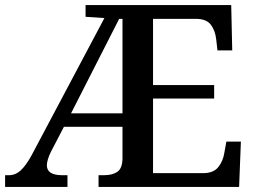

<svg xmlns="http://www.w3.org/2000/svg" viewBox="-20 -734 1005 754"><path d="M0 0V-46H15Q41 -46 61.5 -65Q82 -84 104 -124L390 -663L316 -668V-714H888L892 -536H834L829 -580Q825 -615 807.5 -637.5Q790 -660 749 -660H581V-400H821V-347H581V-54H777Q818 -54 837 -77.5Q856 -101 861 -134L869 -178H926L919 0H367V-46H389Q421 -46 440.5 -59Q460 -72 461 -110V-236H231L180 -138Q172 -122 168 -108Q164 -94 164 -85Q164 -46 224 -46H245V0ZM259 -289H461V-660H448Z"/></svg>

Font: Noto Serif Khojki Medium
Style: Regular
Weight: 500
Version: Version 2.003